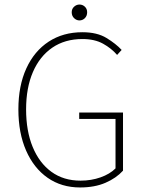

<svg xmlns="http://www.w3.org/2000/svg" viewBox="-20 -814 640 846"><path d="M333 12Q251 12 190 -30.5Q129 -73 95 -150.5Q61 -228 61 -332Q61 -436 96 -512.5Q131 -589 194.5 -630.5Q258 -672 343 -672Q408 -672 449.5 -646.5Q491 -621 516 -594L496 -572Q471 -601 434 -621.5Q397 -642 343 -642Q266 -642 210.5 -604Q155 -566 125 -496.5Q95 -427 95 -332Q95 -237 124 -166.5Q153 -96 206.5 -57Q260 -18 335 -18Q382 -18 423 -32.5Q464 -47 489 -72V-290H329V-318H522V-62Q492 -29 444.5 -8.5Q397 12 333 12ZM330 -724Q317 -724 306.5 -734Q296 -744 296 -760Q296 -775 306.5 -784.5Q317 -794 330 -794Q344 -794 354 -784.5Q364 -775 364 -760Q364 -744 354 -734Q344 -724 330 -724Z"/></svg>

Font: Source Code Pro ExtraLight ExtraLight
Style: Regular
Weight: 250
Monospace: yes
Version: Version 1.018;hotconv 1.0.116;makeotfexe 2.5.65601